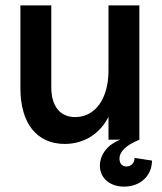

<svg xmlns="http://www.w3.org/2000/svg" viewBox="-20 -520 604 715"><path d="M221 16C294 16 353 -23 384 -85V0H429C382 17 352 55 352 97C352 143 389 175 442 175C503 175 546 134 546 78L481 68C481 87 468 100 451 100C435 100 425 89 425 71C425 44 450 20 500 0H499V-500H384V-257C384 -153 335 -84 260 -84C204 -84 171 -124 171 -195V-500H56V-191C56 -61 117 16 221 16Z"/></svg>

Font: Uncut Sans Semibold
Style: Regular
Weight: 600
Designer: Kasper Nordkvist
Foundry: UNCUT.wtf
Version: Version 1.304;Glyphs 3.2 (3246)